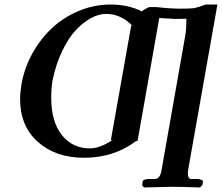

<svg xmlns="http://www.w3.org/2000/svg" viewBox="-20 -678 971 840"><path d="M443.8 -617.2Q412.1 -617.2 377.7 -598.6Q343.3 -580.1 311 -545.4Q278.8 -510.7 251.7 -453.9Q224.6 -397 210 -327.1Q204.1 -290 204.1 -250Q204.1 -146 250.5 -87.4Q296.9 -28.8 373 -28.8Q418 -28.8 474.1 -66.9L464.8 -64L554.2 -566.9L560.1 -564Q509.8 -617.2 443.8 -617.2ZM582 -62 574.2 -60.1Q478 12.2 347.2 12.2Q223.6 12.2 145.8 -57.1Q67.9 -126.5 67.9 -244.1Q67.9 -270.5 74.2 -311Q87.4 -383.3 123.5 -447.5Q159.7 -511.7 210.7 -558.1Q261.7 -604.5 327.4 -631.3Q393.1 -658.2 462.9 -658.2Q542 -658.2 601.1 -627.9Q606 -632.8 608.9 -634.8Q616.2 -639.6 632.8 -647H665Q723.1 -640.1 769 -640.1Q805.7 -640.1 828.1 -642.1Q853 -647.5 879.9 -658.2H931.2L803.2 64.9Q803.2 66.4 802.5 71.3Q801.8 76.2 801.8 79.1Q801.8 105 816.9 105H839.8Q851.6 105 859.9 108.2Q868.2 111.3 868.2 116.2Q868.2 118.7 865.2 131.8L855 142.1Q770 139.2 731 139.2L609.9 142.1L602.1 132.8L604 116.2Q607.4 105 634.8 105H658.2Q680.7 105 687 64.9L792 -530.8Q794.9 -553.7 794.9 -570.8Q794.9 -595.2 795.9 -596.2Q794.9 -596.2 787.6 -595.9Q780.3 -595.7 770 -595.5Q759.8 -595.2 751 -595.2Q734.9 -595.2 729 -596.2L676.8 -599.1Z"/></svg>

Font: Linux Libertine G
Style: Semibold Italic
Weight: 600
Italic angle: -11.5°
Designer: Philipp H. Poll
Foundry: Philipp H. Poll
Version: Version 5.1.1